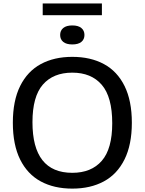

<svg xmlns="http://www.w3.org/2000/svg" viewBox="-20 -1077 833 1106"><path d="M54 -370Q54 -497 96.2 -581.8Q138.5 -666.5 215.2 -708Q292 -749.5 396.5 -749.5Q501.5 -749.5 578.5 -708Q655.5 -666.5 697.5 -581.5Q739.5 -496.5 739.5 -370Q739.5 -243.5 697.2 -158.5Q655 -73.5 578 -32Q501 9.5 396.5 9.5Q291.5 9.5 214.8 -32Q138 -73.5 96 -158.2Q54 -243 54 -370ZM626.5 -367Q626.5 -518.5 566.2 -588.5Q506 -658.5 396.5 -658.5Q287 -658.5 227 -589.8Q167 -521 167 -373Q167 -81.5 396.5 -81.5Q506 -81.5 566.2 -150.5Q626.5 -219.5 626.5 -367ZM326.5 -875.5Q326.5 -901 344.5 -915.8Q362.5 -930.5 396.5 -930.5Q430.5 -930.5 448.5 -915.8Q466.5 -901 466.5 -875.5Q466.5 -850 448.5 -835.5Q430.5 -821 396.5 -821Q362.5 -821 344.5 -835.5Q326.5 -850 326.5 -875.5ZM226 -989.5V-1057H567V-989.5Z"/></svg>

Font: Encode Sans Semi Expanded Medium
Style: Regular
Weight: 500
Width: 6
Designer: Multiple Designers
Foundry: Impallari Type
Version: Version 2.000